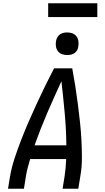

<svg xmlns="http://www.w3.org/2000/svg" viewBox="-20 -1152 640 1172"><path d="M29 0 41 -74Q51 -131 69.5 -187Q88 -243 109.5 -298.5Q131 -354 155 -409Q179 -464 204 -518.5Q229 -573 255.5 -627Q282 -681 310 -735H421Q431 -681 439.5 -627Q448 -573 455 -518.5Q462 -464 468 -409Q474 -354 477 -298.5Q480 -243 480 -186.5Q480 -130 470 -74L458 0H362L374 -74Q378 -100 380.5 -127Q383 -154 384 -181H164Q156 -154 149 -127.5Q142 -101 138 -74L126 0ZM385 -265Q384 -364 375 -461.5Q366 -559 355 -656Q310 -559 268 -461.5Q226 -364 191 -265ZM390 -816Q374 -816 358.5 -821.5Q343 -827 333.5 -839.5Q324 -852 321.5 -868.5Q319 -885 322 -902Q324 -913 330 -924Q336 -935 346 -942Q356 -949 367.5 -951.5Q379 -954 390 -954Q407 -954 422 -948.5Q437 -943 446.5 -930.5Q456 -918 458.5 -901.5Q461 -885 458 -868Q457 -857 451 -846Q445 -835 435 -828Q425 -821 413.5 -818.5Q402 -816 390 -816ZM274 -1048V-1132H574V-1048Z"/></svg>

Font: Iosevka Curly Medium Extended
Style: Italic
Weight: 500
Width: 7
Italic angle: -9°
Monospace: yes
Designer: Belleve Invis
Foundry: Belleve Invis
Version: Version 11.1.0; ttfautohint (v1.8.3)